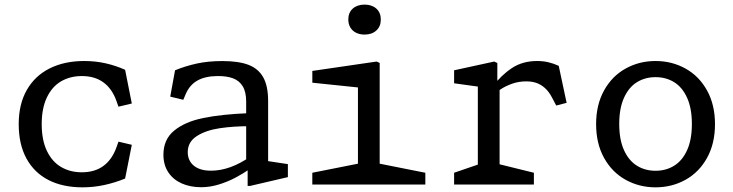

<svg xmlns="http://www.w3.org/2000/svg" viewBox="-20 -791 3140 823"><path d="M60.2 -258.8Q60.2 -344.8 95.2 -405.8Q130.2 -466.7 193.5 -498.1Q256.8 -529.5 341 -529.5Q388.7 -529.5 432.4 -519.7Q476.2 -509.8 516.3 -491.8L545 -347.3L487.8 -333.7L479.2 -358Q460.5 -410.7 423.4 -437.8Q386.3 -465 330.7 -465Q281 -465 242.2 -442.6Q203.5 -420.2 181.2 -373.8Q158.8 -327.3 158.8 -258.8Q158.8 -190.2 181.2 -143.8Q203.5 -97.5 242.2 -75Q281 -52.5 330.7 -52.5Q386.2 -52.5 423.2 -79.7Q460.3 -106.8 479.2 -159.5L487.8 -183.8L545 -170.3L516.3 -25.7Q473.3 -8 427.4 2Q381.5 12 333.5 12Q249.3 12 188.1 -19.2Q126.8 -50.5 93.5 -111.4Q60.2 -172.3 60.2 -258.8Z M1041.5 -74.7 1035.2 -86.5V-355.3Q1035.2 -397.3 1020.2 -421.5Q1005.2 -445.7 978.3 -455.5Q951.5 -465.3 912.7 -465Q859.7 -464.7 826.1 -445.7Q792.5 -426.7 775.8 -387.2L765.7 -363.2L709.7 -376.8L730.3 -489.7Q775 -508 823.8 -518.7Q872.5 -529.3 933.3 -529.3Q1002.3 -529.3 1044.8 -513.2Q1087.3 -497 1108.3 -459.7Q1129.3 -422.3 1129.3 -358.3V-77.3L1107 -103.7L1214 -87.5V-31.8L1051.8 6H1041.5ZM680.5 -127.7Q680.5 -193.5 726.9 -231.4Q773.3 -269.3 852 -285.3Q930.7 -301.3 1044.7 -305.8L1052.5 -250Q981.5 -250.3 921.9 -241.4Q862.3 -232.5 823.5 -207.6Q784.7 -182.7 784.7 -138.3Q784.7 -114.7 796.4 -96.7Q808.2 -78.7 830.3 -69Q852.5 -59.3 883.7 -59.3Q925.8 -59.3 968.6 -74.9Q1011.3 -90.5 1053.3 -120.2V-68.5Q1021.7 -46.5 988.6 -29.1Q955.5 -11.7 917.7 -0.1Q879.8 11.5 842.2 11.5Q795.5 11.5 758.8 -4.8Q722.2 -21.2 701.3 -52.6Q680.5 -84 680.5 -127.7Z M1318.7 -50.5 1536.7 -93.8 1514.3 -52.2V-445.5L1540.3 -413.5L1318.8 -436.5V-487L1594.3 -527.2L1607.5 -521.2V-52.2L1585.2 -93.8L1803.2 -50.5V0H1318.7ZM1473 -707.3Q1473 -737 1492.2 -754.2Q1511.5 -771.3 1542.7 -771.3Q1573.8 -771.3 1593.1 -754.2Q1612.3 -737 1612.3 -707.3Q1612.3 -677.5 1593.1 -660.2Q1573.8 -642.8 1542.7 -642.8Q1522.2 -642.8 1506.4 -650.6Q1490.7 -658.3 1481.8 -673.1Q1473 -687.8 1473 -707.3Z M1926.5 -50.5 2048.3 -92.3 2028.2 -53.5V-448.3L2054.3 -416.3L1926.5 -434V-489.7L2098.5 -527.2L2111.8 -521V-432.7L2121.5 -425.7V-50.7L2099.2 -92.3L2268.5 -50.5V0H1926.5ZM2236.2 -442.2Q2203.3 -442.2 2175.2 -432.2Q2147.2 -422.2 2126.8 -408.7Q2106.5 -395.2 2084 -377L2090.5 -418.8Q2128.3 -468.7 2174.1 -499.1Q2219.8 -529.5 2282.3 -529.5Q2308 -529.5 2330.9 -524.1Q2353.8 -518.7 2375 -508.7L2408.8 -350.2L2364.2 -338.7L2346.8 -371.7Q2333 -398.7 2315.2 -414.2Q2297.5 -429.7 2278.4 -435.9Q2259.3 -442.2 2236.2 -442.2Z M2535.2 -258.8Q2535.2 -341.7 2569.2 -403.2Q2603.3 -464.7 2661.6 -497.1Q2719.8 -529.5 2790 -529.5Q2860.2 -529.5 2918.4 -497.1Q2976.7 -464.7 3010.8 -403.2Q3044.8 -341.7 3044.8 -258.8Q3044.8 -175.8 3010.8 -114.3Q2976.7 -52.8 2918.4 -20.4Q2860.2 12 2790 12Q2719.8 12 2661.6 -20.4Q2603.3 -52.8 2569.2 -114.3Q2535.2 -175.8 2535.2 -258.8ZM2945.7 -259.7Q2945.7 -326.8 2925.2 -371.9Q2904.8 -417 2869.8 -438.7Q2834.7 -460.3 2790 -460.3Q2745.3 -460.3 2710.2 -438.7Q2675.2 -417 2654.8 -371.9Q2634.3 -326.8 2634.3 -259.7Q2634.3 -192.3 2654.8 -147.3Q2675.2 -102.3 2710.2 -80.7Q2745.3 -59 2790 -59Q2834.7 -59 2869.8 -80.7Q2904.8 -102.3 2925.2 -147.3Q2945.7 -192.3 2945.7 -259.7Z"/></svg>

Font: Monaspace Xenon Var ExtraLight
Style: Regular
Weight: 200
Designer: Riley Cran and the Lettermatic Team
Version: Version 1.200 (Monaspace Xenon Var)